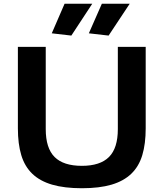

<svg xmlns="http://www.w3.org/2000/svg" viewBox="-20 -990 869 1020"><path d="M415 10Q322 10 257 -9Q192 -28 151.5 -67Q111 -106 93 -166Q75 -226 75 -308V-741H223V-304Q223 -203 270 -156Q317 -109 415 -109Q512 -109 559 -156Q606 -203 606 -304V-741H754V-308Q754 -226 736 -166Q718 -106 677.5 -67Q637 -28 572.5 -9Q508 10 415 10ZM255 -813 323 -970H470L359 -801ZM452 -813 521 -970H669L557 -801Z"/></svg>

Font: Encode Sans Wide
Style: SemiBold
Weight: 600
Designer: Pablo Impallari, Andres Torresi
Foundry: Pablo Impallari, Andres Torresi
Version: Version 1.000; ttfautohint (v1.00) -l 8 -r 50 -G 200 -x 14 -